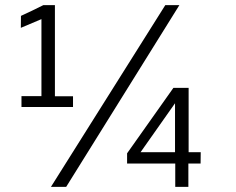

<svg xmlns="http://www.w3.org/2000/svg" viewBox="-20 -731 925 751"><path d="M664.6 -327.1V-135.7H529.8ZM238.8 0 681.6 -710.9H626.5L179.2 0ZM716.8 0V-91.3H764.6L765.1 -135.7H717.8V-387.2H658.2L477.1 -131.3V-91.3H665.5V0ZM265.6 -312.5V-354.5H194.8V-710.9H149.4L106 -689.5L62 -668.9L61.5 -622.1L142.1 -656.2V-355H64V-312.5Z"/></svg>

Font: Ride Light
Style: Regular
Weight: 300
Version: Version 3.000